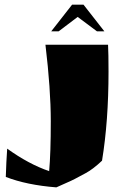

<svg xmlns="http://www.w3.org/2000/svg" viewBox="-20 -693 571 828"><path d="M192 45Q199 -33 199 -170.5Q199 -308 176 -500H446Q448 -462 448 -383Q448 -171 420 0Q381 37 348 54.5Q315 72 303 78.5Q291 85 260 98.5Q229 112 223 115Q95 105 5 70Q7 4 11 -52Q104 15 192 45ZM201 -558 291 -673H340L430 -558H398L315 -620L233 -558Z"/></svg>

Font: Ruslan Display
Style: Regular
Weight: 400
Version: Version 1.000